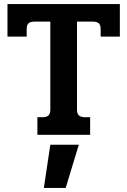

<svg xmlns="http://www.w3.org/2000/svg" viewBox="-20 -667 630 950"><path d="M165 -87H190Q211 -87 220 -96Q229 -105 229 -124V-560H151Q130 -560 121 -551.5Q112 -543 112 -523V-486H17V-647H573V-486H478V-523Q478 -543 469 -551.5Q460 -560 439 -560H361V-124Q361 -105 370.5 -96Q380 -87 401 -87H426V0H165ZM229 49H370L305 263H197Z"/></svg>

Font: Pridi Medium
Style: Regular
Weight: 500
Designer: Katatrad Team
Foundry: CadsonDemak
Version: Version 1.001